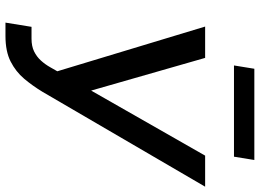

<svg xmlns="http://www.w3.org/2000/svg" viewBox="-145 -804 959 709"><g transform="rotate(90 334.5 -449.5)"><path d="M63.5 9.8 79.1 -86.4H123Q150.4 -86.4 169.9 -95.9Q189.5 -105.5 203.6 -121.1Q217.8 -136.7 228.5 -155.8L243.2 -181.6L78.1 -727.5H193.8L314.5 -306.6L554.7 -727.5H669.4L318.8 -126.5Q296.9 -90.3 270.8 -59.3Q244.6 -28.3 207.3 -9.3Q169.9 9.8 112.8 9.8ZM570.8 -909.2 558.6 -834H221.7L233.9 -909.2Z"/></g></svg>

Font: Inter Tight Medium
Style: Italic
Weight: 500
Italic angle: -9.39999°
Designer: Rasmus Andersson
Foundry: rsms
Version: Version 3.004